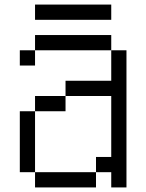

<svg xmlns="http://www.w3.org/2000/svg" viewBox="-20 -820 640 840"><path d="M133.3 -66.7H66.7V-333.3H133.3ZM133.3 0V-66.7H400V0ZM133.3 -333.3V-400H266.7V-333.3ZM133.3 -600V-666.7H466.7V-600ZM133.3 -533.3H66.7V-600H133.3ZM133.3 -733.3V-800H466.7V-733.3ZM266.7 -400V-466.7H466.7V-600H533.3V0H466.7V-66.7H400V-133.3H466.7V-400Z"/></svg>

Font: Galmuri14 Regular
Style: Regular
Weight: 400
Designer: Lee Minseo (quiple)
Version: Version 2.399;hotconv 1.1.1;makeotfexe 2.6.0 DEVELOPMENT